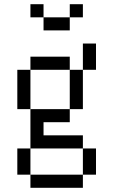

<svg xmlns="http://www.w3.org/2000/svg" viewBox="-20 -770 540 915"><path d="M375 -687.5V-750H312.5V-687.5H187.5V-625H312.5V-687.5ZM125 62.5V125H375V62.5ZM125 62.5Q125 62.5 125 -62.5H62.5Q62.5 -62.5 62.5 62.5ZM375 62.5H437.5Q437.5 62.5 437.5 -62.5H375Q375 -62.5 375 62.5ZM125 -62.5H375V-125H187.5V-187.5H312.5V-250H125ZM125 -250V-437.5H62.5V-250ZM312.5 -250H375V-437.5H312.5ZM125 -437.5H312.5V-500H125ZM375 -437.5H437.5Q437.5 -437.5 437.5 -562.5H375Q375 -562.5 375 -437.5ZM187.5 -687.5V-750H125V-687.5Z"/></svg>

Font: Unifont
Style: Regular
Weight: 500
Version: Version 15.1.04